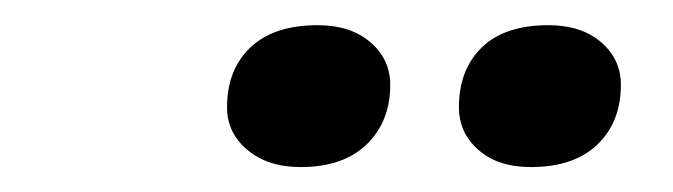

<svg xmlns="http://www.w3.org/2000/svg" viewBox="-20 -737 540 154"><path d="M221.2 -603Q194.8 -603 178.5 -616.7Q162.1 -630.4 162.1 -650.9Q162.1 -681.2 180.9 -699Q199.7 -716.8 234.9 -716.8Q261.2 -716.8 277.1 -703.1Q293 -689.5 293 -668.9Q293 -639.6 274.2 -621.3Q255.4 -603 221.2 -603ZM405.8 -603Q379.4 -603 363.8 -616.7Q348.1 -630.4 348.1 -650.9Q348.1 -681.2 366.5 -699Q384.8 -716.8 419.9 -716.8Q446.3 -716.8 462.2 -703.1Q478 -689.5 478 -668.9Q478 -639.2 459.2 -621.1Q440.4 -603 405.8 -603Z"/></svg>

Font: Creato Display
Style: Bold Italic
Weight: 700
Italic angle: -10°
Version: Version 1.000